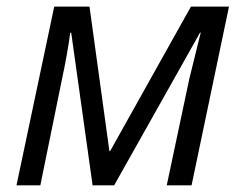

<svg xmlns="http://www.w3.org/2000/svg" viewBox="-20 -554 733 574"><path d="M29.3 0 142.1 -534.2H247.6L307.1 -102.1H309.1L550.8 -534.2H664.6L552.7 0H478.5L545.9 -317.9Q554.7 -353.5 563.5 -389.4Q572.3 -425.3 580.1 -456.5H578.1L321.3 0H256.8L192.9 -456.1H189.9Q186.5 -428.7 179.7 -390.4Q172.9 -352.1 165 -315.9L100.6 0Z"/></svg>

Font: Open Sans
Style: Italic
Weight: 400
Italic angle: -12°
Designer: Monotype Design Team
Foundry: Monotype Imaging Inc.
Version: Version 3.000; ttfautohint (v1.8.4)